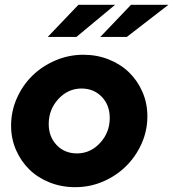

<svg xmlns="http://www.w3.org/2000/svg" viewBox="-20 -766 718 796"><path d="M26 -245Q26 -305 50 -359Q74 -413 114.5 -452.5Q155 -492 210 -515.5Q265 -539 326 -539Q382 -539 431 -519.5Q480 -500 515 -466Q550 -432 570.5 -385Q591 -338 591 -284Q591 -224 567 -170.5Q543 -117 502.5 -77Q462 -37 407.5 -13.5Q353 10 292 10Q235 10 186 -9.5Q137 -29 102 -63Q67 -97 46.5 -144Q26 -191 26 -245ZM299 -130Q355 -130 395 -173.5Q435 -217 435 -277Q435 -330 402 -364.5Q369 -399 318 -399Q262 -399 222 -355.5Q182 -312 182 -252Q182 -199 215 -164.5Q248 -130 299 -130ZM305 -746H457L297 -613H178ZM523 -746H678L506 -613H396Z"/></svg>

Font: Red Hat Display Black
Style: Italic
Weight: 900
Italic angle: -12°
Designer: Pentagram / MCKL
Foundry: Pentagram / MCKL
Version: Version 1.003; Red Hat Display Black Italic